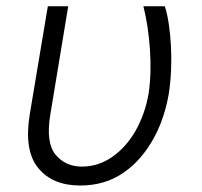

<svg xmlns="http://www.w3.org/2000/svg" viewBox="-20 -565 626 595"><path d="M72.1 -209.9 128.2 -545.5H191.4L135.7 -208.5Q121.8 -122.9 152 -85.9Q182.5 -49 233.3 -48.7Q284.8 -48.7 327.8 -78.8Q349.4 -93.8 367.7 -114.3Q386 -134.9 400.4 -160.3Q414.8 -185.7 425.1 -215Q435.4 -244.3 440.7 -276.3Q445.3 -306.8 446.2 -342Q447.1 -377.1 444.6 -412.8Q442.1 -448.5 437 -482.6Q431.8 -516.7 424.4 -545.5H490.8Q498.2 -523.1 503 -490.9Q507.8 -458.8 509.8 -422.4Q511.7 -386 510.1 -347.8Q508.5 -309.7 503.2 -275.2Q497.2 -239.7 485.8 -204.7Q474.4 -169.7 457 -137.8Q439.6 -105.8 416.2 -78.1Q392.8 -50.4 362.2 -29.5Q305.4 9.9 228.3 9.9Q142.8 9.9 98.4 -44.4Q54 -98.4 72.1 -209.9Z"/></svg>

Font: Inter P Light
Style: Italic
Weight: 300
Italic angle: 9.39999°
Designer: Rasmus Andersson
Foundry: rsms
Version: Version 3.018;git-588b23468